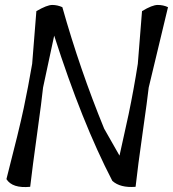

<svg xmlns="http://www.w3.org/2000/svg" viewBox="-20 -755 699 776"><path d="M554 -710Q595 -735 617.5 -735Q640 -735 659 -726L581 -401Q576 -355 556.5 -218.5Q537 -82 528 0Q466 5 434 -24Q311 -261 199 -611L154 -401Q149 -351 130 -214.5Q111 -78 102 0Q30 7 6 -31Q58 -233 76 -318.5Q94 -404 110 -497L127 -710Q170 -735 191 -735Q212 -735 232 -726Q303 -474 401 -235L463 -126Q469 -154 481 -207.5Q493 -261 500 -294Q521 -395 537 -497Z"/></svg>

Font: Tillana
Style: Regular
Weight: 400
Designer: Lipi Raval (Devanagari, Latin), Jonny Pinhorn (Latin)
Foundry: Indian Type Foundry
Version: Version 2.002;PS 1.0;hotconv 1.0.79;makeotf.lib2.5.61930; tt